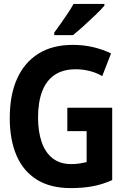

<svg xmlns="http://www.w3.org/2000/svg" viewBox="-20 -954 640 984"><path d="M343 10Q238 10 168.5 -33.5Q99 -77 64.5 -157.5Q30 -238 30 -349Q30 -467 67.5 -550.5Q105 -634 177 -679Q249 -724 353 -724Q409 -724 459 -712Q509 -700 549 -680L504 -564Q473 -582 438 -590.5Q403 -599 368 -599Q303 -599 260 -570Q217 -541 196 -485.5Q175 -430 175 -352Q175 -280 193.5 -226Q212 -172 250 -142.5Q288 -113 346 -113Q368 -113 387 -116Q406 -119 424 -123V-282H325V-402H555V-31Q503 -8 453 1Q403 10 343 10ZM258 -787Q275 -810 293 -835.5Q311 -861 328 -886.5Q345 -912 357 -934H515V-925Q499 -906 470 -878Q441 -850 410 -822Q379 -794 354 -774H258Z"/></svg>

Font: Noto Sans Mono
Style: Bold
Weight: 700
Designer: Monotype Design Team
Foundry: Monotype Imaging Inc.
Version: Version 2.014